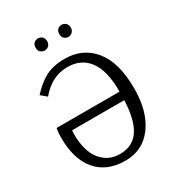

<svg xmlns="http://www.w3.org/2000/svg" viewBox="-199 -953 989 1082"><g transform="rotate(-30 296.0 -412.0)"><path d="M215 -755Q201 -755 188 -765Q177 -776 177 -794Q177 -813 188 -824Q201 -834 215 -834Q228 -834 241 -824Q252 -811 252 -794Q252 -778 241 -765Q228 -755 215 -755ZM342 -765Q331 -776 331 -794Q331 -813 342 -824Q355 -834 368 -834Q381 -834 394 -824Q406 -812 406 -794Q406 -777 394 -765Q381 -755 368 -755Q355 -755 342 -765ZM287 -659Q405 -659 474.5 -572.5Q544 -486 544 -319Q544 -169 478 -79.5Q412 10 299 10Q179 10 113.5 -66.5Q48 -143 48 -284Q48 -302 49.5 -317Q51 -332 52 -338L54 -344H463Q464 -478 415.5 -544.5Q367 -611 277 -611Q175 -611 100 -521L63 -552Q110 -605 161 -632Q212 -659 287 -659ZM462 -289H123Q121 -276 121 -265Q121 -155 167.5 -96.5Q214 -38 291 -38Q373 -38 415 -99.5Q457 -161 462 -289Z"/></g></svg>

Font: Arsenal
Style: Regular
Weight: 400
Designer: Andrij Shevchenko
Foundry: Stairsfor
Version: Version 2.001;PS 002.001;hotconv 1.0.88;makeotf.lib2.5.64775